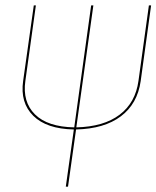

<svg xmlns="http://www.w3.org/2000/svg" viewBox="-20 -701 587 721"><path d="M539.1 -680.7H547.4L508.3 -396.5Q496.1 -311 433.8 -264.2Q371.6 -217.3 265.6 -214.8L235.4 0H227.1L257.3 -214.8Q154.8 -216.8 105 -266.1Q55.2 -315.4 66.9 -397L106.9 -680.7H114.7L75.2 -397Q64 -318.4 111.3 -271.5Q158.7 -224.6 258.8 -222.7L322.3 -680.7H330.6L266.6 -222.7Q369.6 -225.1 429.2 -270.3Q488.8 -315.4 500 -397.5Z"/></svg>

Font: Fira Sans Compressed Eight
Style: Italic
Weight: 100
Width: 3
Italic angle: -8°
Designer: Carrois Corporate & Edenspiekermann AG
Foundry: Carrois Corporate GbR & Edenspiekermann AG
Version: Version 4.203;PS 004.203;hotconv 1.0.88;makeotf.lib2.5.64775